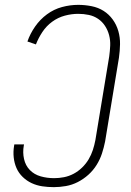

<svg xmlns="http://www.w3.org/2000/svg" viewBox="-20 -763 540 791"><path d="M202 8Q177 8 154 4.5Q131 1 110.5 -8.5Q90 -18 73.5 -34Q57 -50 48 -70.5Q39 -91 36.5 -114.5Q34 -138 38 -162L39 -168H79L78 -163Q73 -135 79 -108Q85 -81 103 -62.5Q121 -44 147.5 -36.5Q174 -29 203 -29Q223 -29 243.5 -33Q264 -37 283 -47Q302 -57 318 -72.5Q334 -88 345 -106.5Q356 -125 362.5 -145Q369 -165 373 -186L430 -531Q433 -553 434 -575Q435 -597 429.5 -618Q424 -639 412.5 -656.5Q401 -674 384 -685.5Q367 -697 346 -701.5Q325 -706 302 -706Q275 -706 247 -698.5Q219 -691 195 -673.5Q171 -656 154.5 -631Q138 -606 128 -580L93 -592Q104 -624 124.5 -653.5Q145 -683 173.5 -704Q202 -725 235.5 -734Q269 -743 302 -743Q330 -743 357.5 -737.5Q385 -732 407 -718Q429 -704 444.5 -682.5Q460 -661 467.5 -635Q475 -609 474.5 -581Q474 -553 470 -525L413 -180Q408 -155 400 -130.5Q392 -106 378 -83.5Q364 -61 344 -43Q324 -25 300.5 -13Q277 -1 251.5 3.5Q226 8 202 8Z"/></svg>

Font: Iosevka SS18 Extralight
Style: Italic
Weight: 200
Italic angle: -9°
Monospace: yes
Designer: Belleve Invis
Foundry: Belleve Invis
Version: Version 25.1.1; ttfautohint (v1.8.4)